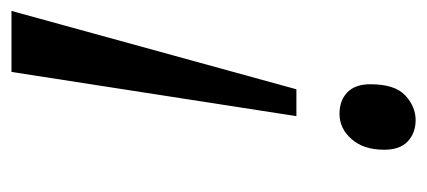

<svg xmlns="http://www.w3.org/2000/svg" viewBox="-230 -524 762 343"><g transform="rotate(-90 151.5 -353.0)"><path d="M115 -205 194 -714H303L163 -205ZM108 8Q85 8 70 -6Q55 -20 55 -48Q55 -85 74 -106.5Q93 -128 119 -128Q143 -128 157.5 -114Q172 -100 172 -73Q172 -29 152 -10.5Q132 8 108 8Z"/></g></svg>

Font: Noto Serif Condensed
Style: Italic
Weight: 400
Width: 3
Italic angle: -12°
Designer: Monotype Design Team
Foundry: Monotype Imaging Inc.
Version: Version 2.014; ttfautohint (v1.8.4.7-5d5b)